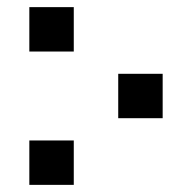

<svg xmlns="http://www.w3.org/2000/svg" viewBox="-20 -520 540 540"><path d="M62.5 -125Q62.5 -125 62.5 0H187.5Q187.5 0 187.5 -125ZM312.5 -312.5Q312.5 -312.5 312.5 -187.5H437.5Q437.5 -187.5 437.5 -312.5ZM62.5 -500Q62.5 -500 62.5 -375H187.5Q187.5 -375 187.5 -500Z"/></svg>

Font: CalcUnifontExMono
Style: Regular
Weight: 500
Version: Version 15.0.06